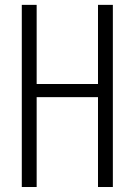

<svg xmlns="http://www.w3.org/2000/svg" viewBox="-20 -750 540 770"><path d="M67.4 0V-730.5H127V-413.1H373V-730.5H432.6V0H373V-360.4H127V0Z"/></svg>

Font: GenEi Gothic M Light
Style: Regular
Weight: 300
Designer: o_tamon (Modified); [Source Han Sans]
Ryoko NISHIZUKA  (kana & ideographs); Paul D. Hunt (Latin, Greek & Cyrillic); Wenl
Version: Version 1.1a;Original Version 1.004